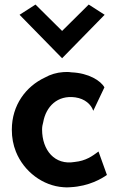

<svg xmlns="http://www.w3.org/2000/svg" viewBox="-20 -811 526 844"><path d="M66 -746 253 -555 440 -746 370 -791 253 -675 136 -791ZM390 -324 439 -427C423 -456 370 -490 294 -493C282 -495 270 -495 258 -494C229 -492 202 -484 177 -470C94 -431 32 -349 32 -241C32 -206 38 -174 50 -144C85 -57 168 6 259 12C269 13 279 13 289 12C372 8 429 -27 450 -42L413 -145C386 -125 358 -104 308 -99C221 -84 165 -150 165 -242C165 -253 167 -264 170 -274C182 -342 232 -394 311 -383C354 -377 381 -351 390 -324Z"/></svg>

Font: Bluebird
Style: Nrw
Weight: 400
Designer: Jasper
Foundry: Cannot Into Space Fonts
Version: Version 0.98